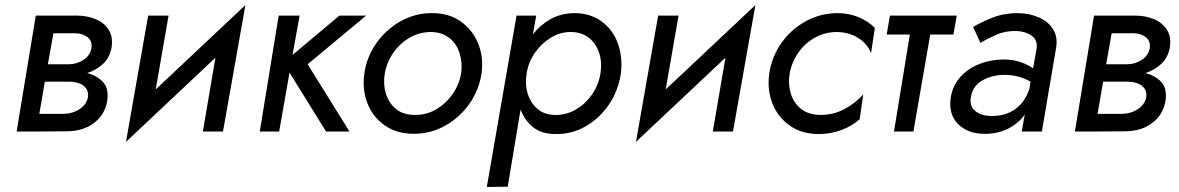

<svg xmlns="http://www.w3.org/2000/svg" viewBox="-20 -522 4680 762"><path d="M122 -460H286Q325 -460 358.5 -446.5Q392 -433 410.5 -405Q429 -377 423 -335Q416 -294 389.5 -269Q363 -244 326 -232Q365 -222 388.5 -197Q412 -172 406 -125Q398 -69 354.5 -35Q311 -1 244 -1L124 0H46ZM280 -390H192L170 -267H253Q285 -267 311.5 -284.5Q338 -302 343 -331Q347 -358 328.5 -373.5Q310 -389 280 -390ZM257 -198H158L136 -70H229Q266 -70 294.5 -88Q323 -106 329 -136Q333 -164 313 -180.5Q293 -197 257 -198Z M649 -460 598 -167 954 -502 865 0H785L835 -293L480 41L568 -460Z M1086 -460H1169L1141 -304L1327 -460H1433L1201 -267L1367 0H1274L1129 -234L1088 0H1011Z M1426 -230Q1435 -296 1473.5 -350.5Q1512 -405 1569.5 -437.5Q1627 -470 1695 -470Q1762 -470 1809 -436.5Q1856 -403 1878 -348.5Q1900 -294 1891 -230Q1881 -164 1842.5 -109.5Q1804 -55 1746.5 -23Q1689 9 1622 9Q1555 9 1507.5 -24Q1460 -57 1438.5 -111.5Q1417 -166 1426 -230ZM1507 -230Q1500 -188 1511.5 -150.5Q1523 -113 1551.5 -89.5Q1580 -66 1626 -66Q1671 -65 1710 -87.5Q1749 -110 1775.5 -147.5Q1802 -185 1810 -230Q1816 -272 1804.5 -309.5Q1793 -347 1764.5 -370.5Q1736 -394 1691 -395Q1645 -395 1606 -372.5Q1567 -350 1541 -312.5Q1515 -275 1507 -230Z M1995 219 1912 220 2030 -460H2108L2095 -386Q2125 -424 2166 -446.5Q2207 -469 2258 -470Q2322 -470 2367 -437.5Q2412 -405 2432 -350Q2452 -295 2444 -230Q2434 -162 2397 -107.5Q2360 -53 2305 -21Q2250 11 2185 10Q2130 10 2096 -17Q2062 -44 2046 -87ZM2363 -230Q2370 -275 2358 -312Q2346 -349 2317 -372Q2288 -395 2244 -395Q2204 -395 2167 -373Q2130 -351 2103.5 -313.5Q2077 -276 2070 -230Q2063 -187 2074.5 -150Q2086 -113 2113 -90Q2140 -67 2179 -66Q2224 -64 2263 -86Q2302 -108 2328.5 -145.5Q2355 -183 2363 -230Z M2673 -460 2622 -167 2978 -502 2889 0H2809L2859 -293L2504 41L2592 -460Z M3114 -230Q3107 -188 3118.5 -150.5Q3130 -113 3159 -90Q3188 -67 3233 -66Q3287 -65 3333 -90Q3379 -115 3406 -148L3392 -49Q3361 -21 3318 -5.5Q3275 10 3229 10Q3162 10 3114.5 -23.5Q3067 -57 3045.5 -111.5Q3024 -166 3033 -230Q3043 -297 3081 -351Q3119 -405 3176.5 -437Q3234 -469 3302 -470Q3347 -470 3386 -454.5Q3425 -439 3452 -411L3437 -311Q3422 -349 3385 -372Q3348 -395 3298 -395Q3252 -394 3213 -372Q3174 -350 3148 -312.5Q3122 -275 3114 -230Z M3512 -460H3777L3764 -385H3672L3605 0H3528L3591 -385H3499Z M3871 -352 3842 -415Q3876 -435 3920.5 -452.5Q3965 -470 4020 -470Q4067 -469 4104 -452.5Q4141 -436 4160 -405Q4179 -374 4171 -330L4115 0H4035L4047 -67Q4021 -31 3979 -10.5Q3937 10 3886 9Q3822 9 3783 -29Q3744 -67 3753 -133Q3760 -181 3790.5 -215.5Q3821 -250 3867 -268Q3913 -286 3967 -286Q4004 -285 4032 -275Q4060 -265 4080 -251L4094 -330Q4099 -363 4074 -380.5Q4049 -398 4013 -399Q3969 -400 3932.5 -383.5Q3896 -367 3871 -352ZM3833 -135Q3827 -99 3851.5 -80.5Q3876 -62 3912 -62Q3970 -60 4010 -89.5Q4050 -119 4066 -172L4070 -198Q4022 -225 3966 -225Q3914 -224 3876.5 -201.5Q3839 -179 3833 -135Z M4322 -460H4486Q4525 -460 4558.5 -446.5Q4592 -433 4610.5 -405Q4629 -377 4623 -335Q4616 -294 4589.5 -269Q4563 -244 4526 -232Q4565 -222 4588.5 -197Q4612 -172 4606 -125Q4598 -69 4554.5 -35Q4511 -1 4444 -1L4324 0H4246ZM4480 -390H4392L4370 -267H4453Q4485 -267 4511.5 -284.5Q4538 -302 4543 -331Q4547 -358 4528.5 -373.5Q4510 -389 4480 -390ZM4457 -198H4358L4336 -70H4429Q4466 -70 4494.5 -88Q4523 -106 4529 -136Q4533 -164 4513 -180.5Q4493 -197 4457 -198Z"/></svg>

Font: Jost*
Style: Italic
Weight: 400
Italic angle: -10°
Version: Version 3.7